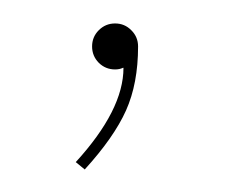

<svg xmlns="http://www.w3.org/2000/svg" viewBox="-20 -58 200 167"><path d="M100.1 -17.6Q100.1 14.6 89.6 38.1Q79.1 61.5 53.7 89.4L45.9 83Q87.4 37.6 87.4 1H86.9Q84 2.4 80.1 2.4Q71.8 2.4 65.9 -3.4Q60.1 -9.3 60.1 -17.6Q60.1 -25.9 65.9 -31.7Q71.8 -37.6 80.1 -37.6Q88.4 -37.6 94.2 -31.7Q100.1 -25.9 100.1 -17.6Z"/></svg>

Font: ZnikomitNo25
Style: Regular
Weight: 100
Designer: gluk
Foundry: gluk
Version: Version 0.56